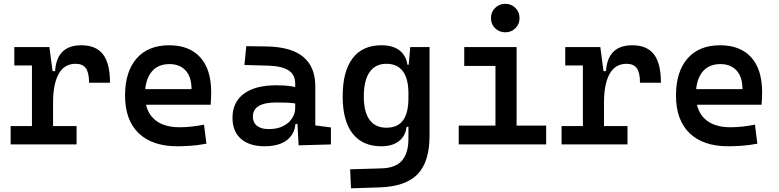

<svg xmlns="http://www.w3.org/2000/svg" viewBox="-20 -768 4142 1021"><path d="M262.2 -222.7 231.9 -389.6H272.9Q281.7 -527.3 412.6 -527.3Q490.7 -527.3 527.8 -479Q564.9 -430.7 564.9 -328.1H453.6Q453.6 -381.3 436.8 -405Q419.9 -428.7 382.3 -428.7Q321.8 -428.7 292 -375Q262.2 -321.3 262.2 -222.7ZM36.6 0V-97.7H387.2V0ZM149.9 0V-517.6H242.7L262.2 -369.1V0ZM56.2 -419.9V-517.6H235.8L245.6 -419.9Z M922.9 9.8Q789.6 9.8 717.3 -59.8Q645 -129.4 645 -259.8Q645 -386.7 706.3 -457Q767.6 -527.3 879.9 -527.3Q986.3 -527.3 1044.7 -463.4Q1103 -399.4 1103 -277.3Q1103 -242.2 1100.1 -210.9H731.9V-293.9H998.5Q998.5 -358.4 967.3 -392.8Q936 -427.2 880.9 -427.2Q818.8 -427.2 784.9 -384.8Q751 -342.3 751 -264.6Q751 -179.7 798.6 -135.5Q846.2 -91.3 934.6 -91.3Q967.3 -91.3 999.5 -95Q1031.7 -98.6 1064.9 -105L1077.6 -3.9Q1030.8 4.9 991.7 7.3Q952.6 9.8 922.9 9.8Z M1567.9 4.9 1559.6 -148.4 1549.8 -198.7V-322.8Q1549.8 -371.6 1513.7 -394.3Q1477.5 -417 1406.2 -418.9L1279.8 -422.4L1289.6 -522.5L1396.5 -521Q1528.3 -519 1592.5 -465.6Q1656.7 -412.1 1656.7 -309.6V-101.1L1739.7 -90.3V0ZM1387.7 9.8Q1306.2 9.8 1261.2 -29.8Q1216.3 -69.3 1216.3 -141.6Q1216.3 -225.1 1277.1 -269.8Q1337.9 -314.5 1449.7 -314.5Q1494.6 -314.5 1529.5 -309.1Q1564.5 -303.7 1593.8 -293.5L1572.3 -213.4Q1540 -220.7 1510.5 -221.9Q1481 -223.1 1450.2 -223.1Q1324.7 -223.1 1324.7 -147.9Q1324.7 -116.2 1346.7 -98.9Q1368.7 -81.5 1408.7 -81.5Q1455.6 -81.5 1487.1 -98.1Q1518.6 -114.7 1534.2 -140.4Q1549.8 -166 1549.8 -192.9V-242.2L1576.2 -109.4H1535.2L1551.8 -125Q1551.8 -80.1 1531.5 -50Q1511.2 -20 1474.6 -5.1Q1438 9.8 1387.7 9.8Z M1846.7 233.4 1841.8 132.3 2007.8 127.4Q2083.5 125.5 2117.7 85.9Q2151.9 46.4 2151.9 -30.3V-408.2L2161.6 -517.6H2264.2V-45.9Q2264.2 92.3 2200.7 158.2Q2137.2 224.1 1998 228.5ZM2007.8 9.8Q1907.7 9.8 1855 -57.9Q1802.2 -125.5 1802.2 -255.4Q1802.2 -388.2 1855 -457.8Q1907.7 -527.3 2007.8 -527.3Q2068.4 -527.3 2103.8 -500.5Q2139.2 -473.6 2146.5 -423.8H2185.5L2151.9 -271Q2151.9 -349.6 2122.3 -389.2Q2092.8 -428.7 2034.7 -428.7Q1976.1 -428.7 1945.3 -384.5Q1914.6 -340.3 1914.6 -255.4Q1914.6 -172.9 1945.1 -130.9Q1975.6 -88.9 2034.7 -88.9Q2094.7 -88.9 2123.3 -128.2Q2151.9 -167.5 2151.9 -246.1L2187 -93.8H2142.1Q2136.2 -43.9 2101.1 -17.1Q2065.9 9.8 2007.8 9.8Z M2614.7 0V-488.3H2727.1V0ZM2419.4 0V-100.1H2624.5V0ZM2717.3 0V-100.1H2884.3V0ZM2448.7 -417.5V-517.6H2727.1V-417.5ZM2667 -596.2Q2634.8 -596.2 2612.8 -617.9Q2590.8 -639.6 2590.8 -671.9Q2590.8 -704.1 2612.8 -725.8Q2634.8 -747.6 2667 -747.6Q2699.2 -747.6 2720.9 -725.8Q2742.7 -704.1 2742.7 -671.9Q2742.7 -639.6 2720.9 -617.9Q2699.2 -596.2 2667 -596.2Z M3191.9 -222.7 3161.6 -389.6H3202.6Q3211.4 -527.3 3342.3 -527.3Q3420.4 -527.3 3457.5 -479Q3494.6 -430.7 3494.6 -328.1H3383.3Q3383.3 -381.3 3366.5 -405Q3349.6 -428.7 3312 -428.7Q3251.5 -428.7 3221.7 -375Q3191.9 -321.3 3191.9 -222.7ZM2966.3 0V-97.7H3316.9V0ZM3079.6 0V-517.6H3172.4L3191.9 -369.1V0ZM2985.8 -419.9V-517.6H3165.5L3175.3 -419.9Z M3852.5 9.8Q3719.2 9.8 3647 -59.8Q3574.7 -129.4 3574.7 -259.8Q3574.7 -386.7 3636 -457Q3697.3 -527.3 3809.6 -527.3Q3916 -527.3 3974.4 -463.4Q4032.7 -399.4 4032.7 -277.3Q4032.7 -242.2 4029.8 -210.9H3661.6V-293.9H3928.2Q3928.2 -358.4 3897 -392.8Q3865.7 -427.2 3810.5 -427.2Q3748.5 -427.2 3714.6 -384.8Q3680.7 -342.3 3680.7 -264.6Q3680.7 -179.7 3728.3 -135.5Q3775.9 -91.3 3864.3 -91.3Q3897 -91.3 3929.2 -95Q3961.4 -98.6 3994.6 -105L4007.3 -3.9Q3960.4 4.9 3921.4 7.3Q3882.3 9.8 3852.5 9.8Z"/></svg>

Font: Cascadia Mono Medium
Style: Regular
Weight: 500
Monospace: yes
Designer: Aaron Bell
Foundry: Saja Typeworks
Version: Version 2407.024